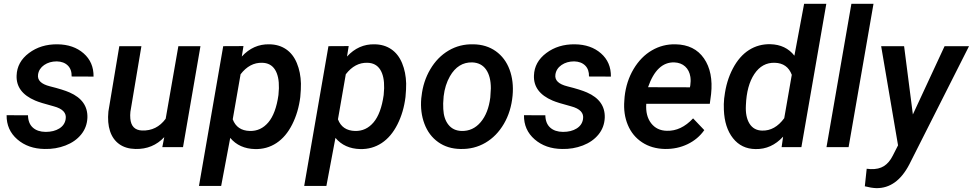

<svg xmlns="http://www.w3.org/2000/svg" viewBox="-20 -770 5092 1005"><path d="M323.7 -146.5Q332 -194.8 261 -213.6Q189.9 -232.4 164.1 -243.7Q63.5 -286.6 66.9 -374.5Q69.3 -445.8 131.6 -492.4Q193.8 -539.1 280.8 -538.1Q364.7 -537.1 417.7 -490.7Q470.7 -444.3 469.7 -369.1L355 -369.6Q356 -406.2 335 -427Q314 -447.8 277.3 -448.7Q238.8 -448.7 211.2 -429.7Q183.6 -410.6 179.2 -379.9Q172.4 -335.4 241.7 -318.1Q311 -300.8 344.2 -286.1Q440.9 -243.7 437.5 -153.3Q435.1 -103 404.5 -65.7Q374 -28.3 322.8 -8.5Q271.5 11.2 213.9 9.8Q127.4 8.8 70.6 -40.5Q13.7 -89.8 14.6 -167L126.5 -166.5Q127.4 -124 151.9 -102.1Q176.3 -80.1 218.8 -79.6Q261.7 -79.6 290.3 -97.4Q318.8 -115.2 323.7 -146.5Z M839.8 -52.2Q779.8 11.7 689.5 9.8Q638.2 8.8 604.2 -15.6Q570.3 -40 555.9 -83.7Q541.5 -127.4 547.4 -186.5L604.5 -528.3H720.2L662.6 -185.1Q660.6 -167 662.1 -149.9Q667 -89.4 723.1 -86.9Q799.8 -84 847.2 -148.4L913.6 -528.3H1029.3L938 0H829.6Z M1551.8 -262.2Q1542 -183.1 1509.5 -118.7Q1477.1 -54.2 1427 -21.2Q1377 11.7 1314.9 10.3Q1232.4 8.3 1185.1 -48.3L1137.7 203.1H1021.5L1148.4 -528.3L1254.4 -528.8L1245.6 -474.1Q1306.2 -540 1389.6 -538.1Q1439.9 -537.6 1477.1 -512.5Q1514.2 -487.3 1533.9 -439.5Q1553.7 -391.6 1555.2 -333Q1555.7 -303.2 1551.8 -262.2ZM1437.5 -272.5 1439.9 -308.1Q1441.4 -371.1 1419.2 -405.8Q1397 -440.4 1352.5 -441.4Q1287.1 -443.4 1239.3 -381.3L1198.2 -145.5Q1220.2 -86.4 1287.6 -84.5Q1345.2 -83 1384.5 -129.4Q1423.8 -175.8 1437.5 -272.5Z M2102.5 -262.2Q2092.8 -183.1 2060.3 -118.7Q2027.8 -54.2 1977.8 -21.2Q1927.7 11.7 1865.7 10.3Q1783.2 8.3 1735.8 -48.3L1688.5 203.1H1572.3L1699.2 -528.3L1805.2 -528.8L1796.4 -474.1Q1856.9 -540 1940.4 -538.1Q1990.7 -537.6 2027.8 -512.5Q2064.9 -487.3 2084.7 -439.5Q2104.5 -391.6 2106 -333Q2106.4 -303.2 2102.5 -262.2ZM1988.3 -272.5 1990.7 -308.1Q1992.2 -371.1 1970 -405.8Q1947.8 -440.4 1903.3 -441.4Q1837.9 -443.4 1790 -381.3L1749 -145.5Q1771 -86.4 1838.4 -84.5Q1896 -83 1935.3 -129.4Q1974.6 -175.8 1988.3 -272.5Z M2186.5 -266.1Q2194.8 -343.8 2232.2 -407.2Q2269.5 -470.7 2328.1 -505.4Q2386.7 -540 2458 -538.1Q2525.9 -537.1 2575.2 -502Q2624.5 -466.8 2647.2 -405.8Q2669.9 -344.7 2663.1 -270Q2655.3 -186 2617.4 -121.6Q2579.6 -57.1 2520.8 -22.7Q2461.9 11.7 2390.1 9.8Q2322.8 8.8 2273.7 -26.1Q2224.6 -61 2201.7 -121.8Q2178.7 -182.6 2185.1 -255.9ZM2300.3 -199.2Q2302.7 -147.9 2327.4 -116.9Q2352.1 -85.9 2396 -84.5Q2455.6 -83 2495.8 -130.4Q2536.1 -177.7 2546.4 -259.8L2549.3 -307.6Q2549.3 -370.1 2524.4 -405.8Q2499.5 -441.4 2452.1 -443.4Q2377.9 -445.3 2335 -370.6Q2309.1 -325.2 2302.2 -266.1Q2298.3 -225.1 2300.3 -199.2Z M3031.7 -146.5Q3040 -194.8 2969 -213.6Q2897.9 -232.4 2872.1 -243.7Q2771.5 -286.6 2774.9 -374.5Q2777.3 -445.8 2839.6 -492.4Q2901.9 -539.1 2988.8 -538.1Q3072.8 -537.1 3125.7 -490.7Q3178.7 -444.3 3177.7 -369.1L3063 -369.6Q3064 -406.2 3043 -427Q3022 -447.8 2985.4 -448.7Q2946.8 -448.7 2919.2 -429.7Q2891.6 -410.6 2887.2 -379.9Q2880.4 -335.4 2949.7 -318.1Q3019 -300.8 3052.2 -286.1Q3148.9 -243.7 3145.5 -153.3Q3143.1 -103 3112.5 -65.7Q3082 -28.3 3030.8 -8.5Q2979.5 11.2 2921.9 9.8Q2835.4 8.8 2778.6 -40.5Q2721.7 -89.8 2722.7 -167L2834.5 -166.5Q2835.4 -124 2859.9 -102.1Q2884.3 -80.1 2926.8 -79.6Q2969.7 -79.6 2998.3 -97.4Q3026.9 -115.2 3031.7 -146.5Z M3460.4 9.8Q3391.6 8.3 3341.1 -24.9Q3290.5 -58.1 3266.4 -115.7Q3242.2 -173.3 3248 -244.1L3249.5 -264.2Q3258.3 -344.7 3296.6 -408.9Q3335 -473.1 3392.1 -506.3Q3449.2 -539.6 3516.1 -538.1Q3615.2 -536.1 3664.8 -464.4Q3714.4 -392.6 3702.1 -277.3L3695.3 -226.6H3362.8Q3358.4 -163.6 3388.2 -125Q3418 -86.4 3470.2 -85.4Q3544.9 -83 3607.9 -150.4L3666.5 -88.9Q3633.3 -41.5 3579.1 -15.4Q3524.9 10.7 3460.4 9.8ZM3509.8 -443.4Q3418 -446.3 3372.1 -313.5L3591.3 -313L3593.3 -323.2Q3596.7 -345.7 3593.8 -367.2Q3588.4 -401.9 3566.4 -421.9Q3544.4 -441.9 3509.8 -443.4Z M3772 -264.6Q3781.7 -346.2 3815.9 -411.1Q3850.1 -476.1 3900.4 -508.1Q3950.7 -540 4012.2 -538.6Q4092.8 -536.6 4138.2 -478.5L4189 -750H4305.2L4174.8 0H4071.3L4079.1 -54.7Q4017.6 12.2 3934.6 10.3Q3860.8 9.3 3816.7 -46.6Q3772.5 -102.5 3769 -195.3Q3767.6 -225.6 3770.5 -254.4ZM3884.3 -219.2Q3880.9 -158.7 3903.1 -123Q3925.3 -87.4 3969.2 -86.4Q4036.1 -84.5 4085 -151.4L4124.5 -378.4Q4101.6 -439.5 4035.6 -441.4Q3969.2 -443.4 3928.7 -382.8Q3888.2 -322.3 3884.3 -219.2Z M4421.9 0H4306.2L4436.5 -750H4552.2Z M4758.3 -170.9 4924.3 -528.3H5052.2L4739.3 91.3Q4673.8 216.3 4566.9 214.8Q4540.5 213.9 4506.8 205.1L4516.6 113.3L4537.6 115.2Q4579.6 116.7 4606.9 99.4Q4634.3 82 4652.8 45.4L4680.7 -9.3L4592.3 -528.3H4712.4Z"/></svg>

Font: RobotoDraft Medium
Style: Italic
Weight: 500
Italic angle: -12°
Version: Version 2.001152; 2014